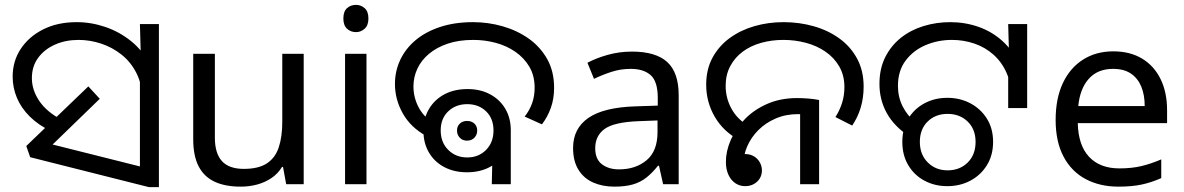

<svg xmlns="http://www.w3.org/2000/svg" viewBox="-20 -757 4867 789"><path d="M192 -217Q139 -242 103 -277.5Q67 -313 49.5 -355Q32 -397 32 -442Q32 -506 65.5 -556.5Q99 -607 158 -636.5Q217 -666 295 -666Q355 -666 413.5 -646Q472 -626 520.5 -586.5Q569 -547 597.5 -487Q626 -427 626 -347L565 -344Q565 -408 541.5 -455Q518 -502 479.5 -532.5Q441 -563 395 -578Q349 -593 303 -593Q249 -593 205.5 -573.5Q162 -554 136.5 -519Q111 -484 111 -436Q111 -387 141.5 -342Q172 -297 233 -265L192 -217ZM555 -482 559 -510 555 -658H633V12H592L104 -111L88 -157L343 -402L390 -351L160 -128L153 -174L615 -58L555 -6Z M1228 -536V0H1156L1143 -71H1139Q1122 -43 1095 -25Q1068 -7 1036 1.5Q1004 10 969 10Q905 10 861.5 -10.5Q818 -31 796 -74Q774 -117 774 -185V-536H863V-191Q863 -127 892 -95Q921 -63 982 -63Q1042 -63 1076.5 -85.5Q1111 -108 1125.5 -151.5Q1140 -195 1140 -257V-536Z M1486 -536V0H1398V-536ZM1443 -737Q1463 -737 1478.5 -723.5Q1494 -710 1494 -681Q1494 -653 1478.5 -639Q1463 -625 1443 -625Q1421 -625 1406 -639Q1391 -653 1391 -681Q1391 -710 1406 -723.5Q1421 -737 1443 -737Z M1732 -198Q1668 -233 1635.5 -290.5Q1603 -348 1603 -412Q1603 -465 1625 -511.5Q1647 -558 1688.5 -592.5Q1730 -627 1789.5 -646.5Q1849 -666 1924 -666Q1986 -666 2045.5 -649Q2105 -632 2152.5 -598.5Q2200 -565 2228.5 -514.5Q2257 -464 2257 -396Q2257 -351 2243.5 -313.5Q2230 -276 2207 -246L2136 -278Q2156 -303 2166.5 -332.5Q2177 -362 2177 -396Q2177 -446 2155.5 -482.5Q2134 -519 2098 -544Q2062 -569 2017 -581Q1972 -593 1925 -593Q1865 -593 1819.5 -577.5Q1774 -562 1742.5 -535.5Q1711 -509 1695 -474.5Q1679 -440 1679 -402Q1679 -358 1699 -318.5Q1719 -279 1756 -256L1732 -198ZM1899 -49Q1846 -49 1805.5 -70.5Q1765 -92 1742.5 -130.5Q1720 -169 1720 -220Q1720 -271 1743 -309.5Q1766 -348 1806.5 -369.5Q1847 -391 1901 -391Q1954 -391 1994 -369.5Q2034 -348 2056.5 -310Q2079 -272 2079 -222Q2079 -171 2056.5 -132Q2034 -93 1993.5 -71Q1953 -49 1899 -49ZM1900 -110Q1947 -110 1977.5 -141Q2008 -172 2008 -221Q2008 -270 1977.5 -299.5Q1947 -329 1900 -329Q1853 -329 1822 -299.5Q1791 -270 1791 -221Q1791 -172 1822 -141Q1853 -110 1900 -110ZM1899 -179Q1881 -179 1869.5 -191Q1858 -203 1858 -221Q1858 -238 1869.5 -249Q1881 -260 1899 -260Q1918 -260 1929.5 -249Q1941 -238 1941 -221Q1941 -203 1929.5 -191Q1918 -179 1899 -179ZM2005 -187 2079 -222V0H2001Z M2577 -545Q2675 -545 2722 -502Q2769 -459 2769 -365V0H2705L2688 -76H2684Q2661 -47 2636.5 -27.5Q2612 -8 2580.5 1Q2549 10 2504 10Q2456 10 2417.5 -7Q2379 -24 2357 -59.5Q2335 -95 2335 -149Q2335 -229 2398 -272.5Q2461 -316 2592 -320L2683 -323V-355Q2683 -422 2654 -448Q2625 -474 2572 -474Q2530 -474 2492 -461.5Q2454 -449 2421 -433L2394 -499Q2429 -518 2477 -531.5Q2525 -545 2577 -545ZM2603 -259Q2503 -255 2464.5 -227Q2426 -199 2426 -148Q2426 -103 2453.5 -82Q2481 -61 2524 -61Q2592 -61 2637 -98.5Q2682 -136 2682 -214V-262Z M3017 -182Q2952 -217 2917 -277.5Q2882 -338 2882 -409Q2882 -472 2908 -520Q2934 -568 2978.5 -600.5Q3023 -633 3080 -649.5Q3137 -666 3200 -666Q3265 -666 3324.5 -649Q3384 -632 3430 -598.5Q3476 -565 3502.5 -515.5Q3529 -466 3529 -401Q3529 -355 3517 -315Q3505 -275 3482 -241L3413 -276Q3430 -302 3440 -333Q3450 -364 3450 -399Q3450 -447 3429 -483.5Q3408 -520 3372.5 -544.5Q3337 -569 3292 -581Q3247 -593 3199 -593Q3151 -593 3108 -581Q3065 -569 3032.5 -545Q3000 -521 2981 -485.5Q2962 -450 2962 -404Q2962 -355 2985 -312Q3008 -269 3051 -243L3017 -182ZM3042 8Q3020 8 3002 -4Q2984 -16 2973.5 -38.5Q2963 -61 2963 -92Q2963 -136 2983 -182Q3003 -228 3040.5 -267Q3078 -306 3132.5 -330Q3187 -354 3256 -354Q3278 -354 3302.5 -352Q3327 -350 3346 -346V0H3268V-310L3313 -283Q3298 -286 3284.5 -287Q3271 -288 3259 -288Q3209 -288 3167.5 -270Q3126 -252 3096.5 -222.5Q3067 -193 3051 -156.5Q3035 -120 3035 -84Q3035 -69 3042 -56.5Q3049 -44 3057 -33L2999 -96Q3001 -106 3007.5 -112Q3014 -118 3023 -121Q3032 -124 3041 -124Q3063 -124 3078.5 -114.5Q3094 -105 3102.5 -89.5Q3111 -74 3111 -57Q3111 -38 3102 -23.5Q3093 -9 3077.5 -0.5Q3062 8 3042 8Z M3715 -198Q3654 -238 3624 -292.5Q3594 -347 3594 -412Q3594 -475 3618 -522.5Q3642 -570 3682.5 -602Q3723 -634 3775.5 -650Q3828 -666 3885 -666Q3946 -666 4001.5 -646.5Q4057 -627 4100.5 -587.5Q4144 -548 4169 -488.5Q4194 -429 4194 -348H4137Q4137 -410 4117 -456Q4097 -502 4062.5 -532.5Q4028 -563 3984 -578Q3940 -593 3892 -593Q3834 -593 3783.5 -571.5Q3733 -550 3701.5 -508Q3670 -466 3670 -404Q3670 -358 3689.5 -319.5Q3709 -281 3743 -254L3715 -198ZM4123 -475 4127 -513 4123 -658H4201V-313H4123ZM3873 8Q3821 8 3779 -14.5Q3737 -37 3712.5 -78Q3688 -119 3688 -174Q3688 -229 3712.5 -269.5Q3737 -310 3779 -332.5Q3821 -355 3873 -355Q3925 -355 3967.5 -332.5Q4010 -310 4035.5 -269.5Q4061 -229 4061 -174Q4061 -119 4035.5 -78Q4010 -37 3967.5 -14.5Q3925 8 3873 8ZM3874 -57Q3924 -57 3956.5 -89Q3989 -121 3989 -174Q3989 -226 3956.5 -257.5Q3924 -289 3874 -289Q3824 -289 3792 -257.5Q3760 -226 3760 -174Q3760 -122 3792.5 -89.5Q3825 -57 3874 -57Z M4555 -546Q4624 -546 4673.5 -516Q4723 -486 4749.5 -431.5Q4776 -377 4776 -304V-251H4409Q4411 -160 4455.5 -112.5Q4500 -65 4580 -65Q4631 -65 4670.5 -74.5Q4710 -84 4752 -102V-25Q4711 -7 4671 1.5Q4631 10 4576 10Q4500 10 4441.5 -21Q4383 -52 4350.5 -113.5Q4318 -175 4318 -264Q4318 -352 4347.5 -415Q4377 -478 4430.5 -512Q4484 -546 4555 -546ZM4554 -474Q4491 -474 4454.5 -433.5Q4418 -393 4411 -321H4684Q4684 -367 4670 -401Q4656 -435 4627.5 -454.5Q4599 -474 4554 -474Z"/></svg>

Font: loriya15
Style: Book
Weight: 400
Designer: Jelle Bosma - Monotype Design Team
Foundry: Monotype Imaging Inc.
Version: Version 2.003